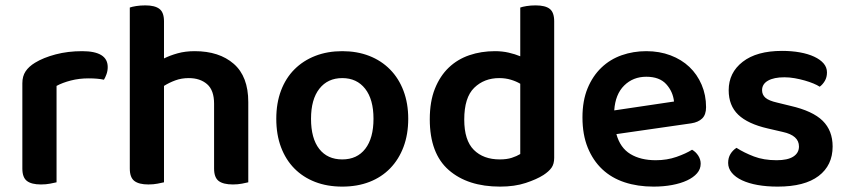

<svg xmlns="http://www.w3.org/2000/svg" viewBox="-20 -678 3150 713"><path d="M190 -1Q181 1 166 4Q151 7 132 7Q97 7 80 -6Q63 -19 63 -52V-369Q63 -395 75 -413Q87 -431 110 -445Q141 -464 186.5 -476Q232 -488 285 -488Q380 -488 380 -429Q380 -415 375.5 -402.5Q371 -390 366 -382Q343 -387 309 -387Q274 -387 243 -379Q212 -371 190 -359Z M589 -1Q580 1 565 4Q550 7 531 7Q496 7 479 -6Q462 -19 462 -52V-650Q470 -653 485.5 -655.5Q501 -658 520 -658Q555 -658 572 -645Q589 -632 589 -599V-461Q611 -472 639.5 -480Q668 -488 703 -488Q794 -488 848 -441Q902 -394 902 -299V-1Q894 1 878.5 4Q863 7 845 7Q809 7 792 -6Q775 -19 775 -52V-293Q775 -343 749 -365.5Q723 -388 681 -388Q654 -388 631 -379.5Q608 -371 589 -359V-1Z M1496 -237Q1496 -179 1478.5 -132.5Q1461 -86 1429 -53Q1397 -20 1352 -2.5Q1307 15 1251 15Q1195 15 1150 -2.5Q1105 -20 1073 -52.5Q1041 -85 1023.5 -131.5Q1006 -178 1006 -237Q1006 -295 1023.5 -341.5Q1041 -388 1073.5 -420.5Q1106 -453 1151 -470.5Q1196 -488 1251 -488Q1306 -488 1351 -470.5Q1396 -453 1428.5 -420Q1461 -387 1478.5 -340.5Q1496 -294 1496 -237ZM1251 -388Q1197 -388 1166 -348.5Q1135 -309 1135 -237Q1135 -164 1165.5 -125Q1196 -86 1251 -86Q1306 -86 1336.5 -125.5Q1367 -165 1367 -237Q1367 -309 1336 -348.5Q1305 -388 1251 -388Z M2038 -92Q2038 -69 2028 -55Q2018 -41 1998 -28Q1973 -12 1932 1.5Q1891 15 1837 15Q1717 15 1646.5 -46.5Q1576 -108 1576 -235Q1576 -301 1595 -348.5Q1614 -396 1646.5 -427Q1679 -458 1723 -473Q1767 -488 1818 -488Q1845 -488 1869 -482.5Q1893 -477 1912 -469V-650Q1920 -653 1935.5 -655.5Q1951 -658 1969 -658Q2005 -658 2021.5 -645Q2038 -632 2038 -599ZM1912 -367Q1897 -376 1877 -382Q1857 -388 1834 -388Q1778 -388 1741 -352Q1704 -316 1704 -234Q1704 -157 1739.5 -121.5Q1775 -86 1836 -86Q1862 -86 1880.5 -92Q1899 -98 1912 -106Z M2269 -180Q2283 -129 2321 -106Q2359 -83 2415 -83Q2457 -83 2492.5 -95.5Q2528 -108 2550 -122Q2564 -114 2573 -100Q2582 -86 2582 -70Q2582 -50 2568.5 -34.5Q2555 -19 2531.5 -8Q2508 3 2476 9Q2444 15 2407 15Q2348 15 2299.5 -1Q2251 -17 2216.5 -49.5Q2182 -82 2162.5 -130Q2143 -178 2143 -242Q2143 -304 2162 -350Q2181 -396 2213.5 -427Q2246 -458 2289 -473Q2332 -488 2380 -488Q2429 -488 2470 -472.5Q2511 -457 2540 -429.5Q2569 -402 2585.5 -363.5Q2602 -325 2602 -280Q2602 -252 2587.5 -238Q2573 -224 2547 -220ZM2380 -393Q2331 -393 2298 -360.5Q2265 -328 2261 -268L2483 -301Q2479 -338 2454 -365.5Q2429 -393 2380 -393Z M3072 -134Q3072 -64 3020 -24.5Q2968 15 2868 15Q2827 15 2793.5 9Q2760 3 2735.5 -8.5Q2711 -20 2697.5 -36.5Q2684 -53 2684 -73Q2684 -92 2692.5 -106Q2701 -120 2715 -129Q2743 -111 2779.5 -97Q2816 -83 2864 -83Q2905 -83 2926 -96.5Q2947 -110 2947 -134Q2947 -175 2887 -188L2831 -201Q2757 -218 2721.5 -252Q2686 -286 2686 -343Q2686 -408 2738 -448.5Q2790 -489 2884 -489Q2920 -489 2950.5 -483.5Q2981 -478 3003.5 -467.5Q3026 -457 3038.5 -442.5Q3051 -428 3051 -409Q3051 -391 3043 -377.5Q3035 -364 3024 -356Q3015 -362 3000.5 -368Q2986 -374 2968.5 -379Q2951 -384 2931.5 -387.5Q2912 -391 2893 -391Q2854 -391 2832 -378.5Q2810 -366 2810 -343Q2810 -326 2822.5 -315Q2835 -304 2866 -297L2915 -285Q2998 -266 3035 -229.5Q3072 -193 3072 -134Z"/></svg>

Font: Baloo Chettan 2 SemiBold
Style: Regular
Weight: 600
Designer: Maithili Shingre, Unnati Kotecha and Ek Type
Foundry: Ek Type
Version: Version 1.640;hotconv 1.0.111;makeotfexe 2.5.65597; ttfautoh